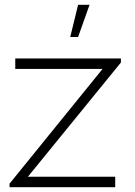

<svg xmlns="http://www.w3.org/2000/svg" viewBox="-20 -785 567 805"><path d="M307.5 -765 274.5 -630H307.5L355.5 -765ZM20 0H463V-44H97L487 -523V-540H44V-496H410L20 -15Z"/></svg>

Font: Hauora ExtraLight
Style: Regular
Weight: 200
Designer: Mikhail Sharanda
Foundry: WCYS & Co.
Version: Version 1.010